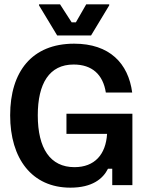

<svg xmlns="http://www.w3.org/2000/svg" viewBox="-20 -866 692 898"><path d="M405.8 -700 490.8 -840.8V-845.8H383.3L335 -761.7H315L260.8 -845.8H162.5V-840.8L247.5 -700ZM309.2 11.7C411.7 11.7 461.7 -30 485 -76.7H505V0H599.2V-334.2H290.8V-240H480.8C475 -143.3 422.5 -84.2 328.3 -84.2C215 -84.2 156.7 -171.7 156.7 -326.7C156.7 -475.8 210.8 -564.2 324.2 -564.2C410.8 -564.2 461.7 -517.5 475 -433.3H598.3C580 -570 492.5 -661.7 326.7 -661.7C130 -661.7 27.5 -531.7 27.5 -326.7C27.5 -124.2 129.2 11.7 309.2 11.7Z"/></svg>

Font: Familjen Grotesk SemiBold
Style: Regular
Weight: 600
Designer: Anders Wikstroem, Jonas Baeckman, Matilda Gysing, Kristian Moeller
Foundry: Familjen STHLM AB
Version: Version 2.000